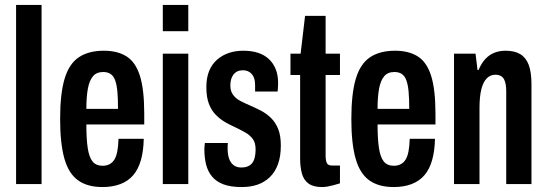

<svg xmlns="http://www.w3.org/2000/svg" viewBox="-20 -744 2209 776"><path d="M45 0V-724H148V0Z M394 12Q333 12 295 -15.5Q257 -43 240 -104Q223 -165 223 -263Q223 -365 241 -425.5Q259 -486 298.5 -512.5Q338 -539 400 -539Q455 -539 491.5 -516Q528 -493 545.5 -437.5Q563 -382 563 -284V-241H329Q329 -183 334.5 -146Q340 -109 354 -91.5Q368 -74 395 -74Q410 -74 422 -80Q434 -86 442 -98.5Q450 -111 454 -132Q458 -153 459 -183H561Q560 -134 549.5 -97Q539 -60 518.5 -36Q498 -12 466.5 0Q435 12 394 12ZM329 -304H457Q457 -345 454.5 -373Q452 -401 445.5 -419Q439 -437 427 -445Q415 -453 397 -453Q370 -453 355.5 -435.5Q341 -418 335 -385Q329 -352 329 -304Z M638 -618V-724H741V-618ZM638 0V-527H741V0Z M957 12Q912 12 883 1Q854 -10 837 -30.5Q820 -51 813 -79Q806 -107 806 -140Q806 -145 806.5 -152Q807 -159 808 -166H901Q900 -159 900 -153.5Q900 -148 900 -142Q900 -121 905.5 -104Q911 -87 923.5 -77Q936 -67 955 -67Q976 -67 989 -75.5Q1002 -84 1007.5 -100.5Q1013 -117 1013 -141Q1013 -167 1001.5 -182.5Q990 -198 971.5 -208.5Q953 -219 932 -229Q912 -238 891.5 -249.5Q871 -261 853 -279Q835 -297 824.5 -324Q814 -351 814 -392Q814 -429 825 -456.5Q836 -484 857 -502.5Q878 -521 905 -530Q932 -539 963 -539Q997 -539 1023 -530.5Q1049 -522 1067 -505Q1085 -488 1094.5 -464Q1104 -440 1104 -409Q1104 -401 1103.5 -391.5Q1103 -382 1102 -374H1011V-399Q1011 -421 1004.5 -434Q998 -447 987 -453.5Q976 -460 961 -460Q949 -460 939.5 -455.5Q930 -451 923.5 -442.5Q917 -434 914 -423Q911 -412 911 -398Q911 -375 922.5 -360Q934 -345 952.5 -335.5Q971 -326 992 -317Q1013 -308 1035 -296.5Q1057 -285 1075 -267.5Q1093 -250 1104 -223.5Q1115 -197 1115 -156Q1115 -112 1103.5 -80.5Q1092 -49 1071 -28.5Q1050 -8 1021.5 2Q993 12 957 12Z M1281 12Q1246 12 1226.5 -2.5Q1207 -17 1200 -43.5Q1193 -70 1193 -104V-441H1154V-527H1195L1213 -680H1296V-527H1354V-441H1296V-117Q1296 -95 1301 -85Q1306 -75 1321 -75H1354V-3Q1341 1 1328 4.5Q1315 8 1303.5 10Q1292 12 1281 12Z M1571 12Q1510 12 1472 -15.5Q1434 -43 1417 -104Q1400 -165 1400 -263Q1400 -365 1418 -425.5Q1436 -486 1475.5 -512.5Q1515 -539 1577 -539Q1632 -539 1668.5 -516Q1705 -493 1722.5 -437.5Q1740 -382 1740 -284V-241H1506Q1506 -183 1511.5 -146Q1517 -109 1531 -91.5Q1545 -74 1572 -74Q1587 -74 1599 -80Q1611 -86 1619 -98.5Q1627 -111 1631 -132Q1635 -153 1636 -183H1738Q1737 -134 1726.5 -97Q1716 -60 1695.5 -36Q1675 -12 1643.5 0Q1612 12 1571 12ZM1506 -304H1634Q1634 -345 1631.5 -373Q1629 -401 1622.5 -419Q1616 -437 1604 -445Q1592 -453 1574 -453Q1547 -453 1532.5 -435.5Q1518 -418 1512 -385Q1506 -352 1506 -304Z M1815 0V-527H1902L1910 -461H1914Q1926 -489 1942 -506Q1958 -523 1978.5 -531Q1999 -539 2023 -539Q2060 -539 2083 -525Q2106 -511 2117 -481.5Q2128 -452 2128 -404V0H2026V-375Q2026 -390 2024 -402Q2022 -414 2017.5 -423Q2013 -432 2004 -437Q1995 -442 1982 -442Q1962 -442 1947.5 -427.5Q1933 -413 1925.5 -383.5Q1918 -354 1918 -308V0Z"/></svg>

Font: Archivo ExtraCondensed SemiBold
Style: Regular
Weight: 600
Width: 2
Designer: Hector Gatti
Foundry: Omnibus-Type
Version: Version 2.001